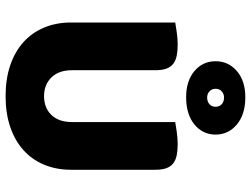

<svg xmlns="http://www.w3.org/2000/svg" viewBox="-128 -776 919 704"><g transform="rotate(90 332.0 -423.5)"><path d="M602 -224Q602 -170 583.5 -125.5Q565 -81 530 -49.5Q495 -18 445 -1Q395 16 332 16Q269 16 219 -1Q169 -18 134 -49.5Q99 -81 80.5 -125.5Q62 -170 62 -224V-606Q73 -608 97 -611.5Q121 -615 143 -615Q166 -615 183.5 -611.5Q201 -608 213 -599Q225 -590 231 -574Q237 -558 237 -532V-227Q237 -179 263.5 -152Q290 -125 332 -125Q375 -125 401 -152Q427 -179 427 -227V-606Q438 -608 462 -611.5Q486 -615 508 -615Q531 -615 548.5 -611.5Q566 -608 578 -599Q590 -590 596 -574Q602 -558 602 -532ZM204 -754Q204 -801 240 -832Q276 -863 336 -863Q399 -863 436 -832Q473 -801 473 -754Q473 -707 436 -676.5Q399 -646 336 -646Q276 -646 240 -676.5Q204 -707 204 -754ZM305 -754Q305 -740 314.5 -731.5Q324 -723 337 -723Q352 -723 361.5 -731.5Q371 -740 371 -754Q371 -768 361.5 -776.5Q352 -785 337 -785Q324 -785 314.5 -776.5Q305 -768 305 -754Z"/></g></svg>

Font: BALOOCHETTANREGULAR
Style: Book
Weight: 400
Designer: Maithili Shingre and Ek Type
Foundry: Ek Type
Version: Version 1.100;PS 1.000;hotconv 1.0.88;makeotf.lib2.5.647800;